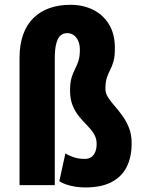

<svg xmlns="http://www.w3.org/2000/svg" viewBox="-20 -782 607 811"><path d="M211.4 -534.7V0H62.5V-537.6Q62.5 -592.8 77.4 -635Q92.3 -677.2 120.6 -705.3Q148.9 -733.4 188.7 -747.6Q228.5 -761.7 277.8 -761.7Q330.1 -761.7 372.3 -741.2Q414.6 -720.7 439.9 -679.9Q465.3 -639.2 465.3 -578.6Q465.3 -543 459.2 -522.2Q453.1 -501.5 445.3 -486.6Q437.5 -471.7 431.4 -453.9Q425.3 -436 425.3 -406.7Q425.3 -388.2 436.5 -370.6Q447.8 -353 464.4 -334.2Q481 -315.4 497.3 -292.7Q513.7 -270 524.9 -241.7Q536.1 -213.4 536.1 -176.8Q536.1 -118.2 514.9 -76.4Q493.7 -34.7 450.4 -12.5Q407.2 9.8 339.8 9.8Q319.8 9.8 298.8 6.6Q277.8 3.4 259.8 -2.7Q241.7 -8.8 230.5 -16.6L256.3 -134.3Q268.1 -126 289.3 -118.4Q310.5 -110.8 338.9 -110.8Q354.5 -110.8 365.5 -118.4Q376.5 -126 382.3 -140.1Q388.2 -154.3 388.2 -174.3Q388.2 -197.8 377 -216.1Q365.7 -234.4 348.9 -251.5Q332 -268.6 315.4 -288.3Q298.8 -308.1 287.4 -335Q275.9 -361.8 275.9 -398.9Q275.9 -432.6 282.2 -453.4Q288.6 -474.1 296.9 -490.2Q305.2 -506.3 311.3 -524.9Q317.4 -543.5 317.4 -571.8Q317.4 -592.3 310.8 -608.2Q304.2 -624 292 -633.1Q279.8 -642.1 263.2 -642.1Q247.6 -642.1 235.8 -632.1Q224.1 -622.1 217.8 -598.6Q211.4 -575.2 211.4 -534.7Z"/></svg>

Font: Roboto Condensed ExtraBold
Style: Regular
Weight: 800
Designer: Christian Robertson
Foundry: Google
Version: Version 3.008; 2023